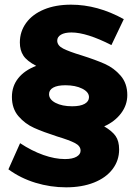

<svg xmlns="http://www.w3.org/2000/svg" viewBox="-20 -714 589 822"><path d="M286 -575Q257 -575 241 -565.5Q225 -556 225 -540Q225 -519 250.5 -506Q276 -493 329 -477Q389 -458 428.5 -440.5Q468 -423 496.5 -390Q525 -357 525 -307Q525 -264 498 -228.5Q471 -193 426 -173Q460 -153 475 -131.5Q490 -110 490 -74Q490 -27 462 10Q434 47 382.5 67.5Q331 88 263 88Q196 88 132 68.5Q68 49 16 11L66 -101Q116 -68 165.5 -50.5Q215 -33 258 -33Q290 -33 307.5 -43Q325 -53 325 -69Q325 -89 301 -101.5Q277 -114 224 -130Q165 -149 126 -166.5Q87 -184 59 -216.5Q31 -249 31 -299Q31 -345 58 -379Q85 -413 135 -432Q95 -453 80 -476Q65 -499 65 -532Q65 -579 92 -616Q119 -653 168.5 -673.5Q218 -694 284 -694Q398 -694 510 -632L457 -521Q351 -575 286 -575ZM190 -311Q190 -288 218 -273.5Q246 -259 289 -259Q324 -259 342.5 -269.5Q361 -280 361 -298Q361 -320 332 -334.5Q303 -349 260 -349Q226 -349 208 -339Q190 -329 190 -311Z"/></svg>

Font: Gontserrat
Style: Bold
Weight: 700
Designer: Julieta Ulanovsky
Foundry: Julieta Ulanovsky
Version: Version 6.001